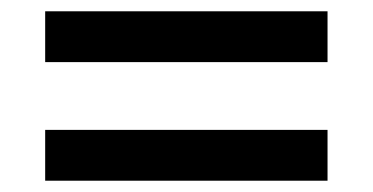

<svg xmlns="http://www.w3.org/2000/svg" viewBox="-20 -445 660 340"><path d="M60 -335V-425H560V-335ZM60 -125V-215H560V-125Z"/></svg>

Font: Laverick
Style: Regular
Weight: 400
Designer: Daniel Pimley
Foundry: Daniel Pimley
Version: Version 1.000;PS 001.001;hotconv 1.0.56